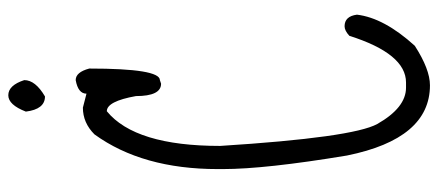

<svg xmlns="http://www.w3.org/2000/svg" viewBox="-321 -732 1072 470"><g transform="rotate(-90 215.0 -497.0)"><path d="M253.9 -847.7Q273.4 -847.7 282.2 -814.5Q282.2 -641.6 253.9 -641.6L245.1 -638.7Q214.8 -638.7 214.8 -700.2Q202.1 -771.5 177.7 -771.5Q92.8 -702.1 92.8 -494.1Q113.3 -169.9 146.5 -109.4Q186.5 -39.1 235.4 -39.1H248Q318.4 -39.1 362.3 -177.7Q375 -189.5 385.7 -189.5Q410.2 -189.5 414.1 -159.2Q406.2 -92.8 337.9 -17.6Q280.3 19.5 241.2 19.5Q110.4 19.5 69.3 -183.6Q36.1 -383.8 36.1 -487.3V-500Q36.1 -684.6 121.1 -801.8Q149.4 -830.1 186.5 -830.1L220.7 -821.3Q220.7 -841.8 253.9 -847.7ZM216.8 -1012.7Q241.2 -1012.7 253.9 -973.6Q253.9 -946.3 213.9 -922.9Q182.6 -922.9 176.8 -969.7Q193.4 -1012.7 216.8 -1012.7Z"/></g></svg>

Font: Sue Ellen Francisco 
Style: Regular
Weight: 400
Designer: Kimberly Geswein
Foundry: Kimberly Geswein
Version: Version 1.002 2007